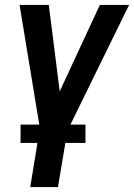

<svg xmlns="http://www.w3.org/2000/svg" viewBox="-20 -540 541 775"><path d="M102 215 141 -22 59 -520H177L221 -171L383 -520H501L252 -12L214 215ZM63 37V-37H325V37Z"/></svg>

Font: Iosevka Oblique
Style: Bold
Weight: 700
Italic angle: -9°
Monospace: yes
Designer: Belleve Invis
Foundry: Belleve Invis
Version: Version 32.5.0; ttfautohint (v1.8.4)